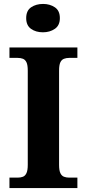

<svg xmlns="http://www.w3.org/2000/svg" viewBox="-20 -955 441 975"><path d="M28 0V-53H70Q85 -53 96.5 -57.5Q108 -62 114.5 -76Q121 -90 121 -118V-596Q121 -625 114.5 -638.5Q108 -652 96.5 -656.5Q85 -661 70 -661H28V-714H373V-661H331Q317 -661 305 -656.5Q293 -652 286.5 -638.5Q280 -625 280 -596V-118Q280 -90 286.5 -76Q293 -62 305 -57.5Q317 -53 331 -53H373V0ZM198 -791Q162 -791 137.5 -808.5Q113 -826 113 -863Q113 -901 138 -918Q163 -935 199 -935Q233 -935 258.5 -918Q284 -901 284 -863Q284 -826 258.5 -808.5Q233 -791 198 -791Z"/></svg>

Font: Noto Serif Kannada
Style: Bold
Weight: 700
Version: Version 2.003